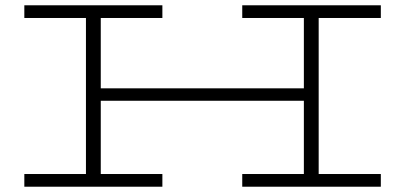

<svg xmlns="http://www.w3.org/2000/svg" viewBox="-20 -706 1531 726"><path d="M1185 -638V-48H1420V0H896V-48H1129V-325H361V-48H594V0H72V-48H305V-638H72V-686H594V-638H361V-372H1129V-638H896V-686H1420V-638Z"/></svg>

Font: BioRhyme Expanded Light
Style: Regular
Weight: 300
Width: 7
Designer: Aoife Mooney
Foundry: Aoife Mooney Type
Version: Version 1.001